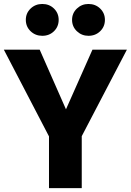

<svg xmlns="http://www.w3.org/2000/svg" viewBox="-28 -966 672 986"><path d="M391.8 -266.7V0H223.6V-265.6L-8.2 -710.8H175.9L310.8 -404.6L446.7 -710.8H623.6ZM189.2 -782.1Q153.8 -782.1 129.2 -805.6Q104.6 -829.2 104.6 -864.1Q104.6 -898.5 129.2 -922.1Q153.8 -945.6 189.2 -945.6Q225.1 -945.6 249.2 -922.1Q273.3 -898.5 273.3 -864.1Q273.3 -829.2 249.2 -805.6Q225.1 -782.1 189.2 -782.1ZM426.2 -782.1Q391.8 -782.1 366.9 -805.6Q342.1 -829.2 342.1 -864.1Q342.1 -898.5 366.9 -922.1Q391.8 -945.6 426.2 -945.6Q462.1 -945.6 486.4 -922.1Q510.8 -898.5 510.8 -864.1Q510.8 -829.2 486.4 -805.6Q462.1 -782.1 426.2 -782.1Z"/></svg>

Font: FiraCode Nerd Font Mono
Style: Bold
Weight: 700
Monospace: yes
Designer: Carrois Corporate, Edenspiekermann AG, Nikita Prokopov
Foundry: Carrois Corporate, Edenspiekermann AG, Nikita Prokopov
Version: Version 6.002;Nerd Fonts 3.3.0